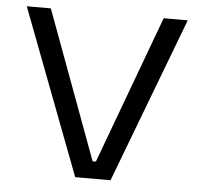

<svg xmlns="http://www.w3.org/2000/svg" viewBox="-48 -689 770 739"><g transform="rotate(5 337.0 -319.5)"><path d="M269 0 26 -639H119L330.5 -66.5H343L555 -639H648L405.5 0Z"/></g></svg>

Font: Anek Gujarati SemiExpanded
Style: Regular
Weight: 400
Width: 6
Designer: Mrunmayee Ghaisas (Gujarati), Yesha Goshar (Latin)
Foundry: Ek Type
Version: Version 1.003